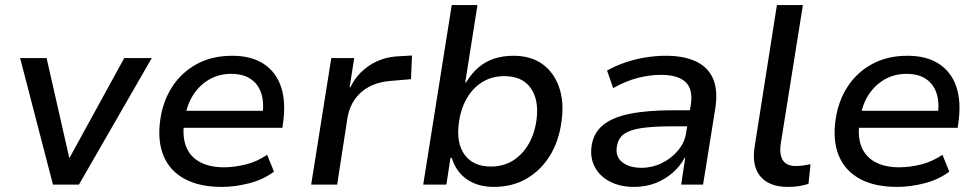

<svg xmlns="http://www.w3.org/2000/svg" viewBox="-20 -725 3844 754"><path d="M188 0 59 -497H163L252 -105H253L468 -497H576L290 0Z M851 9Q763 9 705 -22.5Q647 -54 622.5 -112.5Q598 -171 609 -252Q619 -326 655.5 -383Q692 -440 752 -473Q812 -506 892 -506Q968 -506 1016.5 -473.5Q1065 -441 1084 -383Q1103 -325 1092 -246L1089 -223H681L691 -290H1032L1010 -268Q1018 -320 1006.5 -357Q995 -394 965 -414.5Q935 -435 888 -435Q841 -435 803 -413.5Q765 -392 740.5 -355Q716 -318 708 -271L704 -250Q695 -192 710 -151.5Q725 -111 763.5 -89.5Q802 -68 859 -68Q900 -68 944.5 -79Q989 -90 1029 -117L1056 -51Q1013 -19 957.5 -5Q902 9 851 9Z M1202 0 1281 -497H1371L1353 -382H1356Q1381 -435 1431 -468Q1481 -501 1545 -504L1598 -507L1594 -414L1511 -407Q1464 -403 1429 -384Q1394 -365 1373 -334.5Q1352 -304 1345 -265L1304 0Z M1919 9Q1857 9 1814 -20.5Q1771 -50 1754 -105H1749L1733 0H1642L1754 -705H1855L1807 -401H1810Q1832 -437 1859.5 -460.5Q1887 -484 1921.5 -495Q1956 -506 1996 -506Q2065 -506 2110.5 -473Q2156 -440 2176 -381.5Q2196 -323 2185 -248Q2175 -171 2139.5 -113.5Q2104 -56 2048 -23.5Q1992 9 1919 9ZM1908 -71Q1957 -71 1994.5 -94.5Q2032 -118 2056 -159.5Q2080 -201 2087 -255Q2097 -333 2064 -379.5Q2031 -426 1960 -426Q1912 -426 1874.5 -403Q1837 -380 1813 -338.5Q1789 -297 1782 -242Q1771 -164 1804.5 -117.5Q1838 -71 1908 -71Z M2470 9Q2416 9 2376 -11.5Q2336 -32 2316.5 -68Q2297 -104 2303 -150Q2310 -202 2347 -233Q2384 -264 2453 -278Q2522 -292 2623 -292H2705L2695 -229H2621Q2550 -229 2502.5 -222.5Q2455 -216 2431 -199Q2407 -182 2402 -147Q2397 -108 2425 -87Q2453 -66 2499 -66Q2541 -66 2579 -84.5Q2617 -103 2643.5 -135Q2670 -167 2675 -207L2693 -314Q2702 -375 2672 -403Q2642 -431 2576 -431Q2531 -431 2484.5 -419Q2438 -407 2388 -379L2364 -448Q2398 -467 2436.5 -480Q2475 -493 2515 -499.5Q2555 -506 2595 -506Q2665 -506 2712.5 -484Q2760 -462 2780 -416.5Q2800 -371 2789 -299L2741 0H2655L2671 -106H2669Q2651 -72 2621 -46Q2591 -20 2553 -5.5Q2515 9 2470 9Z M3074 9Q3000 9 2965.5 -33Q2931 -75 2944 -152L3031 -705H3133L3046 -160Q3042 -133 3047 -113Q3052 -93 3066.5 -83Q3081 -73 3104 -73Q3119 -73 3133.5 -75Q3148 -77 3163 -80L3155 -3Q3136 3 3117 6Q3098 9 3074 9Z M3503 9Q3415 9 3357 -22.5Q3299 -54 3274.5 -112.5Q3250 -171 3261 -252Q3271 -326 3307.5 -383Q3344 -440 3404 -473Q3464 -506 3544 -506Q3620 -506 3668.5 -473.5Q3717 -441 3736 -383Q3755 -325 3744 -246L3741 -223H3333L3343 -290H3684L3662 -268Q3670 -320 3658.5 -357Q3647 -394 3617 -414.5Q3587 -435 3540 -435Q3493 -435 3455 -413.5Q3417 -392 3392.5 -355Q3368 -318 3360 -271L3356 -250Q3347 -192 3362 -151.5Q3377 -111 3415.5 -89.5Q3454 -68 3511 -68Q3552 -68 3596.5 -79Q3641 -90 3681 -117L3708 -51Q3665 -19 3609.5 -5Q3554 9 3503 9Z"/></svg>

Font: Nunito Sans 7pt Medium
Style: Italic
Weight: 500
Italic angle: -9°
Designer: Vernon Adams
Foundry: Vernon Adams
Version: Version 3.101;gftools[0.9.27]